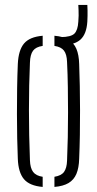

<svg xmlns="http://www.w3.org/2000/svg" viewBox="-20 -750 392 776"><path d="M52 -108.5Q50.5 -144 49.5 -190.8Q48.5 -237.5 48.5 -289.5Q48.5 -341.5 49.2 -393.2Q50 -445 52 -491Q54.5 -547 77 -574Q99.5 -601 152.5 -605.5V-564.5Q125 -560.5 113.5 -545Q102 -529.5 101 -497Q99 -453 98 -404.5Q97 -356 97 -305.2Q97 -254.5 98 -203.2Q99 -152 101 -102.5Q102 -71 113.8 -55.2Q125.5 -39.5 152.5 -35.5V5.5Q99.5 1 76.8 -26Q54 -53 52 -108.5ZM200 5.5V-35.5Q228 -40 239 -55.5Q250 -71 251 -100.5Q253 -146.5 254 -195.5Q255 -244.5 255 -295.5Q255 -346.5 254.2 -397.8Q253.5 -449 251 -499.5Q250 -530.5 238.5 -545.5Q227 -560.5 200 -564.5V-605.5Q236 -602.5 257.2 -589.5Q278.5 -576.5 288.8 -552.5Q299 -528.5 300 -491Q301.5 -450.5 302.5 -403Q303.5 -355.5 303.5 -305.2Q303.5 -255 302.8 -205Q302 -155 300 -108.5Q299 -71.5 288.8 -47.2Q278.5 -23 257 -10.2Q235.5 2.5 200 5.5ZM225.5 -567.5Q215.5 -567.5 207 -569.5L206 -600Q210.5 -600 215.8 -600Q221 -600 225.5 -600Q267 -600.5 280.8 -614.2Q294.5 -628 296.5 -662Q297.5 -675 297.8 -686.8Q298 -698.5 297.5 -709.2Q297 -720 296.5 -730H333Q333.5 -719 333.8 -708Q334 -697 333.8 -685.8Q333.5 -674.5 333 -663Q330 -612.5 305.2 -590Q280.5 -567.5 225.5 -567.5Z"/></svg>

Font: Big Shoulders Stencil Text Thin ExtraLight
Style: Regular
Weight: 250
Version: Version 2.001